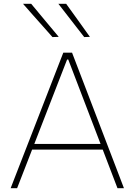

<svg xmlns="http://www.w3.org/2000/svg" viewBox="-20 -990 708 1010"><path d="M36 0Q58.5 -58 83 -121.2Q107.5 -184.5 130 -242L225 -486.5Q250.5 -552 271.2 -605.5Q292 -659 313 -713H359Q380 -658.5 400.2 -605.5Q420.5 -552.5 446 -486L540 -240.5Q562.5 -181.5 586.5 -119.2Q610.5 -57 632 0H598Q572.5 -67 545.2 -138Q518 -209 494 -272L339 -677H333L177 -275.5Q151.5 -210 124 -138.8Q96.5 -67.5 70 0ZM137 -203V-233H532V-203ZM256 -795Q230.5 -824 204.8 -852.8Q179 -881.5 153.2 -910.8Q127.5 -940 101 -970H144Q179.5 -927.5 216 -883.5Q252.5 -839.5 289 -796ZM423 -795Q400.5 -824 378 -852.8Q355.5 -881.5 333 -910.8Q310.5 -940 287 -970H328Q359 -927.5 390 -884Q421 -840.5 453 -796Z"/></svg>

Font: Commissioner Thin Thin
Style: Regular
Weight: 250
Version: Version 1.000